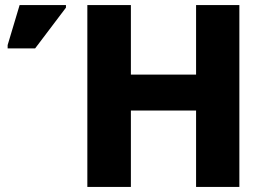

<svg xmlns="http://www.w3.org/2000/svg" viewBox="-20 -734 1044 754"><path d="M920 0H750V-300H494V0H323V-714H494V-441H750V-714H920ZM10 -544V-557L57 -714H239V-704L118 -544Z"/></svg>

Font: Noto Sans ExtraBold
Style: Regular
Weight: 800
Designer: Monotype Design Team
Foundry: Monotype Imaging Inc.
Version: Version 2.007